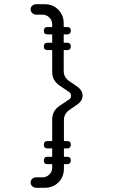

<svg xmlns="http://www.w3.org/2000/svg" viewBox="-20 -730 540 916"><path d="M154 166Q142 166 134 158.5Q126 151 126 141Q126 130 134 123Q142 116 154 116H182Q202 116 215.5 102.5Q229 89 229 69V-160Q229 -201 264 -225L309 -255Q319 -261 319 -273Q319 -285 308 -292L264 -322Q229 -346 229 -387V-613Q229 -633 215.5 -646.5Q202 -660 182 -660H154Q142 -660 134 -667.5Q126 -675 126 -685Q126 -696 134 -703Q142 -710 154 -710H192Q232 -710 258 -684Q284 -658 284 -618V-391Q284 -362 309 -344L351 -315Q374 -298 374 -274Q374 -250 351 -233L309 -204Q285 -186 285 -157V74Q285 114 259 140Q233 166 193 166ZM207 53Q189 53 189 36Q189 30 192.5 24Q196 18 206 18H300Q318 18 318 35Q318 42 314 47.5Q310 53 301 53ZM207 -22Q189 -22 189 -39Q189 -45 192.5 -51Q196 -57 206 -57H300Q318 -57 318 -40Q318 -33 314 -27.5Q310 -22 301 -22ZM207 -491Q189 -491 189 -508Q189 -514 192.5 -520Q196 -526 206 -526H300Q318 -526 318 -509Q318 -502 314 -496.5Q310 -491 301 -491ZM207 -566Q189 -566 189 -583Q189 -589 192.5 -595Q196 -601 206 -601H300Q318 -601 318 -584Q318 -577 314 -571.5Q310 -566 301 -566Z"/></svg>

Font: Nsibidi Libre Uzo
Style: Regular
Weight: 400
Designer: Oluwaseun Badejo
Version: Version 1.021